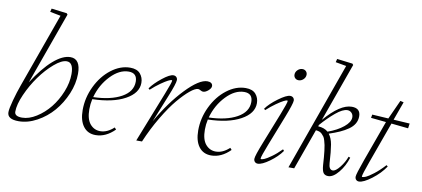

<svg xmlns="http://www.w3.org/2000/svg" viewBox="-68 -962 2658 1209"><g transform="rotate(10 1261.0 -357.0)"><path d="M94.2 9.3Q22 9.3 22 -35.6Q22 -58.1 37.1 -113.3Q52.2 -168.5 69.3 -215.3L239.7 -690.4L171.4 -703.6L176.8 -725.1L275.4 -712.9L281.7 -705.1L115.7 -242.7Q178.2 -340.8 237.8 -392.8Q297.4 -444.8 347.2 -444.8Q411.6 -444.8 411.6 -349.6Q411.6 -286.1 384.3 -220.9Q356.9 -155.8 313.5 -105.2Q270 -54.7 211.4 -22.7Q152.8 9.3 94.2 9.3ZM111.8 -16.6Q155.8 -16.6 203.1 -46.4Q250.5 -76.2 287.4 -122.1Q324.2 -168 347.9 -226.8Q371.6 -285.6 371.6 -340.8Q371.6 -415 328.6 -415Q295.9 -415 249.3 -375Q202.6 -335 162.1 -278.6Q121.6 -222.2 92.8 -157.2Q64 -92.3 64 -46.4Q64 -16.6 111.8 -16.6Z M586.9 11.2Q536.1 11.2 508.1 -26.4Q480 -64 480 -130.4Q480 -209.5 515.4 -282.7Q550.8 -356 608.6 -400.4Q666.5 -444.8 729.5 -444.8Q772.9 -444.8 793.7 -420.7Q814.5 -396.5 814.5 -362.3Q814.5 -296.9 736.6 -254.2Q658.7 -211.4 527.8 -208Q520.5 -175.8 520.5 -142.6Q520.5 -79.6 546.4 -48.8Q572.3 -18.1 611.8 -18.1Q655.8 -18.1 698.2 -57.1L708.5 -45.4Q651.9 11.2 586.9 11.2ZM724.1 -418.9Q664.6 -418.9 609.1 -361.1Q553.7 -303.2 531.2 -221.7Q643.1 -225.1 710.7 -262.7Q778.3 -300.3 778.3 -363.8Q778.3 -418.9 724.1 -418.9Z M845.7 0 972.7 -321.8Q1002.9 -398.4 1002.9 -409.7Q1002.9 -413.1 998.5 -413.1Q992.7 -413.1 977.1 -405.3Q961.4 -397.5 932.4 -377.2Q903.3 -356.9 873 -329.1L864.7 -336.4Q889.6 -371.6 935.8 -408.2Q981.9 -444.8 1005.4 -444.8Q1017.1 -444.8 1024.4 -437.5Q1031.7 -430.2 1031.7 -418.9Q1031.7 -397 995.6 -308.6L926.3 -136.7Q1000 -266.6 1085.2 -355.7Q1170.4 -444.8 1222.7 -444.8Q1238.3 -444.8 1247.3 -438.2Q1256.3 -431.6 1256.3 -419.4Q1256.3 -405.8 1239 -390.6Q1221.7 -375.5 1206.1 -375.5Q1199.2 -375.5 1189.9 -380.9Q1179.7 -386.7 1173.3 -386.7Q1154.8 -386.7 1121.8 -359.6Q1088.9 -332.5 1049.1 -285.2Q1009.3 -237.8 964.1 -162.1Q918.9 -86.4 882.3 0Z M1325.7 11.2Q1274.9 11.2 1246.8 -26.4Q1218.8 -64 1218.8 -130.4Q1218.8 -209.5 1254.2 -282.7Q1289.6 -356 1347.4 -400.4Q1405.3 -444.8 1468.3 -444.8Q1511.7 -444.8 1532.5 -420.7Q1553.2 -396.5 1553.2 -362.3Q1553.2 -296.9 1475.3 -254.2Q1397.5 -211.4 1266.6 -208Q1259.3 -175.8 1259.3 -142.6Q1259.3 -79.6 1285.2 -48.8Q1311 -18.1 1350.6 -18.1Q1394.5 -18.1 1437 -57.1L1447.3 -45.4Q1390.6 11.2 1325.7 11.2ZM1462.9 -418.9Q1403.3 -418.9 1347.9 -361.1Q1292.5 -303.2 1270 -221.7Q1381.8 -225.1 1449.5 -262.7Q1517.1 -300.3 1517.1 -363.8Q1517.1 -418.9 1462.9 -418.9Z M1786.1 -550.8Q1772.5 -550.8 1763.7 -559.6Q1754.9 -568.4 1754.9 -581.5Q1754.9 -598.6 1768.3 -611.6Q1781.7 -624.5 1798.8 -624.5Q1812.5 -624.5 1821.3 -615.7Q1830.1 -606.9 1830.1 -593.8Q1830.1 -576.7 1816.7 -563.7Q1803.2 -550.8 1786.1 -550.8ZM1624 11.2Q1612.8 11.2 1605.5 3.9Q1598.1 -3.4 1598.1 -15.6Q1598.1 -34.7 1634.3 -125.5L1711.9 -321.8Q1741.7 -397.5 1741.7 -409.7Q1741.7 -413.1 1737.3 -413.1Q1731.4 -413.1 1715.8 -405.3Q1700.2 -397.5 1671.1 -377.2Q1642.1 -356.9 1611.8 -329.1L1603.5 -336.4Q1627.9 -371.1 1678.2 -408Q1728.5 -444.8 1752 -444.8Q1764.2 -444.8 1771.5 -437.5Q1778.8 -430.2 1778.8 -418.9Q1778.8 -399.9 1743.2 -308.6L1668.5 -118.2Q1636.7 -37.1 1636.7 -24.4Q1636.7 -20.5 1640.1 -20.5Q1647.5 -20.5 1661.4 -26.1Q1675.3 -31.7 1704.6 -52.5Q1733.9 -73.2 1765.6 -105.5L1773.4 -96.7Q1745.6 -57.1 1698.2 -22.9Q1650.9 11.2 1624 11.2Z M1818.8 0 2065.9 -691.4 1997.1 -703.6 2002.4 -725.1 2102.1 -712.9 2108.4 -705.1 1974.1 -330.6Q2071.8 -444.8 2146 -444.8Q2201.7 -444.8 2201.7 -393.1Q2201.7 -367.7 2189.5 -346.4Q2177.2 -325.2 2153.1 -308.3Q2128.9 -291.5 2100.1 -278.6Q2071.3 -265.6 2031.7 -252.4Q2050.8 -228.5 2057.9 -187.7Q2064.9 -147 2069.3 -71.3Q2071.8 -28.8 2096.7 -28.8Q2115.2 -28.8 2141.4 -62Q2167.5 -95.2 2180.2 -131.3L2191.4 -127Q2174.3 -71.8 2140.1 -30.3Q2106 11.2 2074.2 11.2Q2054.7 11.2 2044.4 -1.2Q2034.2 -13.7 2031.2 -51.3Q2029.3 -82.5 2027.8 -100.3Q2026.4 -118.2 2023.7 -141.4Q2021 -164.6 2018.3 -177.2Q2015.6 -189.9 2011.2 -205.3Q2006.8 -220.7 2001.5 -228.5Q1996.1 -236.3 1988.3 -244.1Q1980.5 -252 1970.7 -255.4Q1960.9 -258.8 1948.7 -259.8L1855.5 0ZM2122.6 -418.9Q2092.8 -418.9 2048.3 -381.8Q2003.9 -344.7 1961.4 -295.9L1958.5 -286.6Q1998 -284.7 2022 -263.7Q2082.5 -285.2 2121.3 -316.9Q2160.2 -348.6 2160.2 -379.4Q2160.2 -396.5 2149.2 -407.7Q2138.2 -418.9 2122.6 -418.9Z M2271 11.2Q2259.8 11.2 2252.7 3.9Q2245.6 -3.4 2245.6 -15.6Q2245.6 -31.7 2279.3 -125.5L2374 -387.2L2276.9 -397L2280.8 -418.5L2384.8 -412.1L2440.4 -534.2L2461.9 -528.8L2418.9 -410.2L2522.5 -403.8L2518.1 -372.6L2409.7 -383.8L2314 -119.1Q2284.2 -36.1 2284.2 -23.9Q2284.2 -20.5 2287.6 -20.5Q2295.4 -20.5 2310.1 -26.6Q2324.7 -32.7 2356.9 -57.1Q2389.2 -81.5 2424.8 -120.6L2433.6 -113.3Q2401.9 -65.9 2350.6 -27.3Q2299.3 11.2 2271 11.2Z"/></g></svg>

Font: Elstob ExtraLight
Style: Italic
Weight: 200
Italic angle: -20°
Designer: Peter S. Baker
Version: Version 1.015